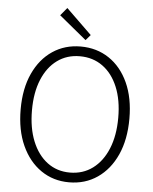

<svg xmlns="http://www.w3.org/2000/svg" viewBox="-62 -999 850 1064"><g transform="rotate(5 363.0 -467.5)"><path d="M361.8 13.2Q273.9 13.2 205.8 -33.7Q137.7 -80.6 98.9 -165.8Q60.1 -251 60.1 -367.2Q60.1 -482.4 98.9 -566.7Q137.7 -650.9 205.8 -696.5Q273.9 -742.2 361.8 -742.2Q451.2 -742.2 519.5 -696.5Q587.9 -650.9 626.5 -566.7Q665 -482.4 665 -367.2Q665 -251 626.5 -165.8Q587.9 -80.6 519.5 -33.7Q451.2 13.2 361.8 13.2ZM361.8 -41Q434.6 -41 488.8 -81.3Q543 -121.6 573 -194.8Q603 -268.1 603 -367.2Q603 -465.8 573 -537.8Q543 -609.9 488.8 -648.9Q434.6 -688 361.8 -688Q290 -688 236.3 -648.9Q182.6 -609.9 152.8 -537.8Q123 -465.8 123 -367.2Q123 -268.1 152.8 -194.8Q182.6 -121.6 236.3 -81.3Q290 -41 361.8 -41ZM384.8 -779.8 232.9 -904.8 269 -948.2 411.1 -810.1Z"/></g></svg>

Font: Source Han Sans CN Light
Style: Regular
Weight: 300
Designer: Ryoko NISHIZUKA  (kana, bopomofo & ideographs); Paul D. Hunt (Latin, Greek & Cyrillic); Sandoll Communications , Soo-you
Foundry: Adobe
Version: Version 2.000;hotconv 1.0.107;makeotfexe 2.5.65593